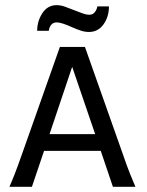

<svg xmlns="http://www.w3.org/2000/svg" viewBox="-20 -714 561 734"><path d="M16.1 0Q25.9 -22 36.9 -50.3Q47.9 -78.6 65.9 -129.9L209 -534.7H304.7L447.8 -129.9Q465.3 -78.6 476.8 -50.3Q488.3 -22 497.6 0H411.6L365.2 -137.2H148.4L102.1 0ZM169.4 -201.2H343.8L255.9 -458.5ZM320.3 -591.8Q304.7 -591.8 289.6 -596.7Q274.4 -601.6 256.8 -609.4Q215.3 -628.4 196.8 -628.4Q183.1 -628.4 175.5 -618.9Q168 -609.4 166.5 -596.2H122.1Q122.1 -633.3 142.1 -663.8Q162.1 -694.3 196.3 -694.3Q212.4 -694.3 228.3 -688.5Q244.1 -682.6 264.2 -674.8Q284.2 -667 296.9 -662.4Q309.6 -657.7 321.8 -657.7Q335 -657.7 342.5 -667.5Q350.1 -677.2 352.1 -689.5H396.5Q396.5 -649.9 375.7 -620.8Q355 -591.8 320.3 -591.8Z"/></svg>

Font: Harmattan Medium
Style: Regular
Weight: 500
Designer: George W. Nuss III and SIL International
Foundry: SIL International
Version: Version 4.000